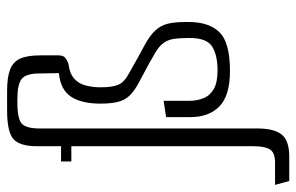

<svg xmlns="http://www.w3.org/2000/svg" viewBox="-206 -495 835 541"><g transform="rotate(-90 211.5 -224.5)"><path d="M-28 173 -39 133H24Q52 133 61 118.5Q70 104 70 72V-441H27V-470H70V-538Q70 -586 90 -604Q110 -622 171 -622H226Q263 -622 285 -614Q307 -606 316.5 -586Q326 -566 326 -528V-478Q326 -465 320.5 -459.5Q315 -454 302 -449Q275 -446 260.5 -433Q246 -420 241 -400Q236 -380 236 -359Q236 -325 243.5 -308Q251 -291 278 -277Q306 -261 322.5 -252Q339 -243 352 -236Q382 -220 396.5 -204Q411 -188 415.5 -168Q420 -148 420 -119V-110Q420 -53 391 -23.5Q362 6 282 6Q213 6 182.5 -23.5Q152 -53 152 -106V-174L198 -181V-108Q198 -88 205 -69.5Q212 -51 230.5 -40Q249 -29 284 -29Q326 -29 350.5 -44Q375 -59 375 -108Q375 -137 372 -154.5Q369 -172 358 -185Q347 -198 322 -211Q309 -219 287 -230.5Q265 -242 247 -252Q225 -264 212.5 -277Q200 -290 195 -309.5Q190 -329 190 -359Q190 -413 210 -442.5Q230 -472 276 -476L275 -530Q275 -569 259.5 -581Q244 -593 204 -593H193Q147 -593 133.5 -580.5Q120 -568 120 -530V84Q120 130 103 151.5Q86 173 41 173Z"/></g></svg>

Font: Smooch Sans Thin
Style: Regular
Weight: 400
Version: Version 1.010